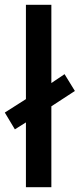

<svg xmlns="http://www.w3.org/2000/svg" viewBox="-30 -780 332 800"><path d="M78 0V-270L32 -241L-10 -311L78 -367V-760H184V-434L239 -471L282 -401L184 -337V0Z"/></svg>

Font: Noto Sans Telugu Medium
Style: Regular
Weight: 500
Designer: Jelle Bosma - Monotype Design Team
Foundry: Monotype Imaging Inc.
Version: Version 2.005; ttfautohint (v1.8.4.7-5d5b)